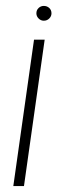

<svg xmlns="http://www.w3.org/2000/svg" viewBox="-20 -629 196 649"><path d="M25 0 95 -495H131L61 0ZM128 -559Q118 -559 110.5 -566.5Q103 -574 103 -584Q103 -595 110.5 -602Q118 -609 128 -609Q139 -609 146.5 -602Q154 -595 154 -584Q154 -574 146.5 -566.5Q139 -559 128 -559Z"/></svg>

Font: Alumni Sans Thin ExtraLight
Style: Italic
Weight: 250
Italic angle: -8°
Version: Version 1.016